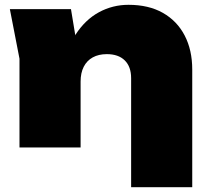

<svg xmlns="http://www.w3.org/2000/svg" viewBox="-20 -613 860 798"><path d="M21 -575H275L293 -466Q293 -467 294 -469Q334 -531 391 -562Q448 -593 514 -593Q598 -593 657 -559.5Q716 -526 747.5 -465.5Q779 -405 779 -324V165H525V-288Q525 -336 498.5 -362Q472 -388 424 -388Q390 -388 365.5 -374.5Q341 -361 328 -335.5Q315 -310 315 -274V0H61V-369Z"/></svg>

Font: Bounded
Style: Regular
Weight: 900
Designer: Vlad Churkin
Version: Version 1.0